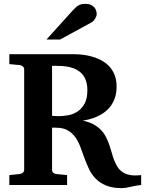

<svg xmlns="http://www.w3.org/2000/svg" viewBox="-20 -949 744 985"><path d="M704.1 0Q670.9 3.9 647.2 10Q623.5 16.1 605 16.1Q556.6 16.1 524.4 2.7Q492.2 -10.7 470.9 -32.5Q449.7 -54.2 436.5 -82Q423.3 -109.9 412.8 -138.9Q402.3 -168 392.1 -195.8Q381.8 -223.6 366.2 -245.4Q350.6 -267.1 327.1 -280.5Q303.7 -293.9 267.1 -293.9H247.1V-78.1Q247.1 -68.4 253.4 -62.7Q259.8 -57.1 269 -56.2L324.2 -50.8V0H27.8V-50.8L81.1 -56.2Q89.8 -57.1 96.9 -62.7Q104 -68.4 104 -78.1V-592.8Q104 -602.5 96.9 -608.4Q89.8 -614.3 81.1 -615.2L27.8 -620.1V-670.9H359.9Q378.4 -670.9 401.9 -668.5Q425.3 -666 449.5 -659.4Q473.6 -652.8 496.8 -641.1Q520 -629.4 538.1 -611.1Q556.2 -592.8 567.1 -566.7Q578.1 -540.5 578.1 -504.9Q578.1 -471.2 569.1 -445.8Q560.1 -420.4 545.2 -401.6Q530.3 -382.8 511.5 -369.9Q492.7 -356.9 473.1 -348.9Q453.6 -340.8 435.5 -336.4Q417.5 -332 403.8 -330.1Q436.5 -323.7 459.5 -311.3Q482.4 -298.8 498 -282.2Q513.7 -265.6 523.7 -246.1Q533.7 -226.6 540.8 -205.8Q547.9 -185.1 553.5 -164.6Q559.1 -144 566.4 -125.5Q573.7 -106.9 583.7 -91.6Q593.8 -76.2 609.4 -65.7Q625 -55.2 647.9 -51Q670.9 -46.9 704.1 -50.8ZM428.2 -485.8Q428.2 -549.3 390.1 -580.1Q352.1 -610.8 278.8 -610.8Q274.9 -611.3 269.5 -611.3H259.3Q253.4 -611.3 247.1 -610.8V-355Q259.8 -354 267.8 -353.5Q275.9 -353 279.8 -353Q303.2 -353 329.3 -357.7Q355.5 -362.3 377.4 -376.7Q399.4 -391.1 413.8 -417.2Q428.2 -443.4 428.2 -485.8ZM476.1 -876.5Q476.1 -871.6 473.9 -865.5Q471.7 -859.4 468.3 -853.5Q464.8 -847.7 460 -842.5Q455.1 -837.4 450.2 -834.5L288.1 -746.1H218.3L355 -897.5Q363.8 -906.7 370.8 -912.8Q377.9 -918.9 385 -922.6Q392.1 -926.3 399.9 -927.7Q407.7 -929.2 418 -929.2Q434.1 -929.2 445.1 -924.3Q456.1 -919.4 463.1 -911.9Q470.2 -904.3 473.1 -894.8Q476.1 -885.3 476.1 -876.5Z"/></svg>

Font: Charis SIL Afr
Style: Bold
Weight: 700
Foundry: SIL International
Version: Version 5.000